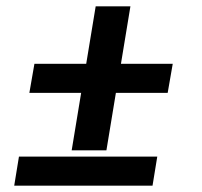

<svg xmlns="http://www.w3.org/2000/svg" viewBox="-20 -588 640 608"><path d="M207 -112 237 -294H73L89 -386H253L283 -568H393L363 -386H527L511 -294H347L317 -112ZM463 0H25L40 -92H478Z"/></svg>

Font: Iosevka Extended Oblique
Style: Bold
Weight: 700
Width: 7
Italic angle: -9°
Monospace: yes
Designer: Belleve Invis
Foundry: Belleve Invis
Version: Version 32.5.0; ttfautohint (v1.8.4)